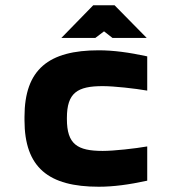

<svg xmlns="http://www.w3.org/2000/svg" viewBox="-20 -700 640 729"><path d="M73 -256V-244C73 -63 165 9 355 9C411 9 470 1 539 -14V-144C493 -136 413 -127 370 -127C274 -127 234 -152 234 -248V-252C234 -348 274 -373 370 -373C413 -373 493 -364 539 -356V-486C470 -501 410 -509 355 -509C165 -509 73 -437 73 -256ZM213 -556H342L375 -581L407 -556H537L415 -680H334Z"/></svg>

Font: LT Wave Mono Black
Style: Regular
Weight: 900
Designer: Daniel Lyons
Version: Version 2.5 (Glyphs App)